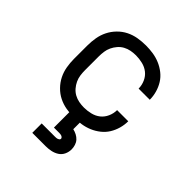

<svg xmlns="http://www.w3.org/2000/svg" viewBox="-205 -659 1010 1010"><g transform="rotate(45 300.0 -154.0)"><path d="M298 8Q268 8 239 3Q210 -2 184 -15Q158 -28 137 -49.5Q116 -71 103 -97Q90 -123 85 -152Q80 -181 80 -210V-310Q80 -339 85 -368Q90 -397 103 -423Q116 -449 137 -470.5Q158 -492 184 -505Q210 -518 239 -523Q268 -528 298 -528Q325 -528 351.5 -524Q378 -520 403 -509.5Q428 -499 449.5 -482Q471 -465 485 -442.5Q499 -420 506.5 -393.5Q514 -367 514 -340Q514 -340 514 -340Q514 -340 514 -340H431Q431 -340 431 -340Q431 -340 431 -340Q431 -365 420.5 -388.5Q410 -412 391 -427Q372 -442 347 -448Q322 -454 298 -454Q279 -454 260.5 -450.5Q242 -447 225.5 -438Q209 -429 196.5 -414.5Q184 -400 176 -383Q168 -366 165.5 -347.5Q163 -329 163 -310V-210Q163 -191 165.5 -172.5Q168 -154 176 -137Q184 -120 196.5 -105.5Q209 -91 225.5 -82Q242 -73 260.5 -69.5Q279 -66 298 -66Q322 -66 347 -72Q372 -78 391 -93Q410 -108 420.5 -131.5Q431 -155 431 -180Q431 -180 431 -180Q431 -180 431 -180H514Q514 -180 514 -180Q514 -180 514 -180Q514 -153 506.5 -126.5Q499 -100 485 -77.5Q471 -55 449.5 -38Q428 -21 403 -10.5Q378 0 351.5 4Q325 8 298 8ZM200 220V150H300Q305 150 309.5 149.5Q314 149 318 147.5Q322 146 325.5 143Q329 140 329 135Q329 131 325.5 127.5Q322 124 318 122.5Q314 121 309.5 120.5Q305 120 300 120H261V0H339V54Q353 57 366.5 64Q380 71 389.5 81.5Q399 92 403.5 106.5Q408 121 408 135Q408 155 399.5 173Q391 191 374.5 201.5Q358 212 338.5 216Q319 220 300 220Z"/></g></svg>

Font: Zed Mono Extended
Style: Regular
Weight: 400
Width: 7
Monospace: yes
Designer: Belleve Invis
Foundry: Belleve Invis
Version: Version 1.0.0; ttfautohint (v1.8.4)